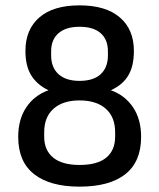

<svg xmlns="http://www.w3.org/2000/svg" viewBox="-20 -686 594 717"><path d="M277 11Q167 11 107.5 -35.5Q48 -82 48 -175Q48 -240 78 -285Q108 -330 161 -349Q119 -369 97 -404Q75 -439 75 -496Q75 -576 127 -621Q179 -666 277 -666Q375 -666 427.5 -621Q480 -576 480 -496Q480 -439 459 -404Q438 -369 394 -349Q447 -330 477 -285Q507 -240 507 -175Q507 -82 448 -35.5Q389 11 277 11ZM277 -70Q344 -70 377 -97.5Q410 -125 410 -176V-192Q410 -249 375 -280Q340 -311 277 -311Q215 -311 180 -280Q145 -249 145 -192V-176Q145 -125 178.5 -97.5Q212 -70 277 -70ZM277 -384Q329 -384 356 -409Q383 -434 383 -479V-495Q383 -538 356 -562Q329 -586 277 -586Q226 -586 198.5 -562Q171 -538 171 -495V-479Q171 -434 198.5 -409Q226 -384 277 -384Z"/></svg>

Font: Sofia Sans Semi Condensed SemiBold
Style: Regular
Weight: 600
Designer: Botio Nikoltchev, Ani Petrova
Foundry: lettersoup
Version: Version 4.100